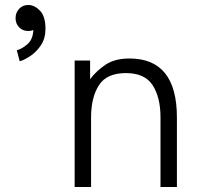

<svg xmlns="http://www.w3.org/2000/svg" viewBox="-20 -751 805 771"><path d="M47.4 -549.3Q66.9 -553.7 89.6 -573Q112.3 -592.3 113.8 -630.4Q104 -626.5 93.3 -626.5Q71.3 -626.5 56.9 -641.4Q42.5 -656.2 42.5 -678.2Q42.5 -700.2 56.9 -715.6Q71.3 -731 93.3 -731Q94.7 -731 96.2 -731Q96.2 -731 96.2 -731Q120.6 -729.5 141.6 -707Q162.6 -684.6 162.6 -634.8Q162.6 -596.7 144.3 -569.3Q126 -542 101.6 -525.9Q77.1 -509.8 59.1 -504.9ZM624.5 0V-279.3Q624.5 -359.4 593.3 -408.4Q562 -457.5 485.4 -457.5Q408.2 -457.5 377 -408.4Q345.7 -359.4 345.7 -279.3V0H279.8V-507.8H341.8V-433.1Q367.2 -466.8 404.3 -491.5Q441.4 -516.1 500 -516.1Q690.4 -516.1 690.4 -279.3V0Z"/></svg>

Font: Giphurs Light
Style: Regular
Weight: 300
Version: Version 0.920; ttfautohint (v1.8.4.7-5d5b)